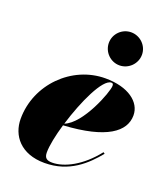

<svg xmlns="http://www.w3.org/2000/svg" viewBox="-134 -814 801 918"><g transform="rotate(20 266.0 -354.5)"><path d="M292 -635.5C292 -589 330 -551 376 -551C422 -551 460.5 -589 460.5 -635.5C460.5 -681.5 422 -719 376 -719C330 -719 292 -681.5 292 -635.5ZM192.5 -41.5C192.5 -75.5 203.5 -130.5 221 -189.5C438.5 -202 521.5 -266.5 521.5 -349C521.5 -416.5 452.5 -470 335.5 -470C165 -470 20 -325 20 -150C20 -65 77.5 10 198.5 10C325 10 400.5 -64 454.5 -129.5L447 -135C377.5 -46 294 -4 233 -4C206.5 -4 192.5 -12.5 192.5 -41.5ZM369 -460.5C377 -460.5 379 -455.5 379 -447.5C379 -416.5 308.5 -231 224 -199C261.5 -322.5 324.5 -460.5 369 -460.5Z"/></g></svg>

Font: Bodoni* 24pt Fatface
Style: Italic
Weight: 900
Italic angle: -13°
Version: Version 2.3